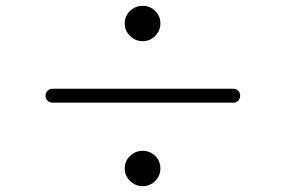

<svg xmlns="http://www.w3.org/2000/svg" viewBox="-20 -678 983 662"><path d="M161 -324Q151 -324 144 -331Q137 -338 137 -348Q137 -358 144 -365Q151 -372 161 -372H785Q795 -372 801.5 -365Q808 -358 808 -348Q808 -338 801.5 -331Q795 -324 785 -324ZM472 -36Q447 -36 428.5 -54Q410 -72 410 -97Q410 -123 428.5 -140.5Q447 -158 472 -158Q497 -158 515 -140.5Q533 -123 533 -97Q533 -72 515 -54Q497 -36 472 -36ZM472 -536Q447 -536 428.5 -554Q410 -572 410 -597Q410 -623 428.5 -640.5Q447 -658 472 -658Q497 -658 515 -640.5Q533 -623 533 -597Q533 -572 515 -554Q497 -536 472 -536Z"/></svg>

Font: Kurewa Gothic CJK TC Regular
Style: Regular
Weight: 400
Designer: Max Yao
Foundry: Max-Everyday
Version: Version 1.071; ttfautohint (v1.8.3)